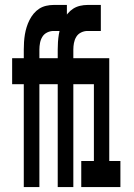

<svg xmlns="http://www.w3.org/2000/svg" viewBox="-20 -755 540 775"><path d="M76 0V-415H29V-520H76V-555Q76 -570 77 -585.5Q78 -601 80.5 -616Q83 -631 87.5 -645.5Q92 -660 99 -674Q106 -688 116 -700Q126 -712 138.5 -720Q151 -728 166 -731.5Q181 -735 196 -735H250V-630H196Q183 -630 170.5 -624Q158 -618 151 -606.5Q144 -595 141.5 -581.5Q139 -568 139 -555V-520H238V-415H139V0ZM213 0V-415H166V-520H213V-555Q213 -570 214 -585.5Q215 -601 217.5 -616Q220 -631 224.5 -645.5Q229 -660 236 -674Q243 -688 253 -700Q263 -712 275.5 -720Q288 -728 303 -731.5Q318 -735 333 -735H387V-630H333Q320 -630 307.5 -624Q295 -618 288 -606.5Q281 -595 278.5 -581.5Q276 -568 276 -555V-520H375V-415H276V0ZM308 0V-105H359V-415H314V-520H421V-105H466V0Z"/></svg>

Font: Iosevka Extrabold
Style: Regular
Weight: 800
Monospace: yes
Designer: Belleve Invis
Foundry: Belleve Invis
Version: Version 32.5.0; ttfautohint (v1.8.4)